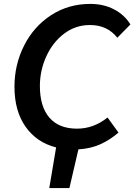

<svg xmlns="http://www.w3.org/2000/svg" viewBox="-20 -752 687 982"><path d="M267 2Q168 -23 111 -103.5Q54 -184 54 -308Q54 -422 103.5 -519.5Q153 -617 241.5 -674.5Q330 -732 442 -732Q510 -732 563.5 -704Q617 -676 647 -627L580 -559Q529 -624 440 -624Q366 -624 307.5 -579.5Q249 -535 216.5 -463Q184 -391 184 -312Q184 -207 232.5 -150.5Q281 -94 374 -94Q459 -94 530 -151L586 -74Q542 -36 493 -14Q444 8 381 12L335 210H232Z"/></svg>

Font: Nebula Sans Semibold
Style: Regular
Weight: 600
Italic angle: -9°
Designer: Paul D. Hunt for Adobe (as Source Sans)
Foundry: Nebula Entertainment & Broadcasting LLC
Version: Version 1.010